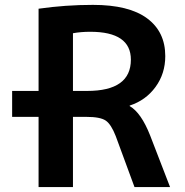

<svg xmlns="http://www.w3.org/2000/svg" viewBox="-20 -760 750 780"><path d="M29.3 -285.2V-390.6H136.7V-724.6Q246.1 -740.2 357.4 -740.2Q503.9 -740.2 577.6 -685.5Q651.4 -630.9 651.4 -532.2Q651.4 -460.9 611.8 -406.7Q572.3 -352.5 506.8 -331.1V-329.1Q553.7 -301.8 589.8 -210L670.9 0H526.4L450.2 -207Q431.6 -254.9 409.7 -270Q387.7 -285.2 331.1 -285.2H276.4V0H136.7V-285.2ZM276.4 -390.6H334Q511.7 -390.6 511.7 -517.6Q511.7 -630.9 346.7 -630.9Q308.6 -630.9 276.4 -625Z"/></svg>

Font: GenEi M Gothic v2 Bold
Style: Regular
Weight: 700
Version: Version 2.0